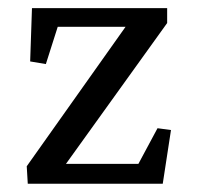

<svg xmlns="http://www.w3.org/2000/svg" viewBox="-20 -446 480 466"><path d="M57.6 -426.3H385.7V-390.1L140.1 -48.3H315.9L362.3 -134.8L395 -130.4L375 0H47.4L44.9 -42.5L284.7 -380.9H120.1L91.3 -290.5L53.2 -296.9Z"/></svg>

Font: Neuton
Style: Regular
Weight: 400
Designer: Brian M Zick
Version: Version 1.3